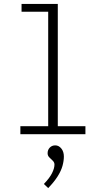

<svg xmlns="http://www.w3.org/2000/svg" viewBox="-20 -685 540 980"><path d="M84 0V-41H226V-625H90V-665H275V-41H416V0ZM226 275 204 254Q233 224 245.5 199Q258 174 258 155Q258 144 249.5 135.5Q241 127 232 118.5Q223 110 223 97Q223 80 234 68.5Q245 57 262 57Q280 57 293 73Q306 89 306 114Q306 136 299 161.5Q292 187 274 215.5Q256 244 226 275Z"/></svg>

Font: Inconsolata Light
Style: Regular
Weight: 300
Designer: Raph Levien, Cyreal, Brenton Simpson
Foundry: Raph Levien, Cyreal, Google
Version: Version 3.001